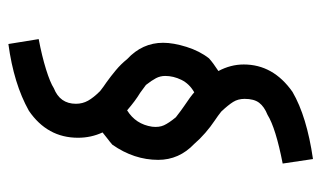

<svg xmlns="http://www.w3.org/2000/svg" viewBox="-178 -540 784 469"><g transform="rotate(-90 214.5 -305.0)"><path d="M169 -44Q189 -52 198.5 -64.5Q208 -77 208 -100Q208 -116 200.5 -128Q193 -140 177 -157Q167 -165 155 -173Q140 -183 125 -196Q110 -209 98 -223Q59 -260 59 -311Q59 -370 96 -423Q104 -430 111.5 -435.5Q119 -441 126 -447Q113 -475 113 -507Q113 -582 179 -627Q245 -664 342 -677L354 -603Q312 -595 280 -585Q248 -575 234 -566Q196 -551 196 -512Q196 -496 203.5 -482.5Q211 -469 227 -453Q237 -445 249 -437Q263 -427 278 -414.5Q293 -402 305 -387Q345 -350 345 -299Q345 -274 335 -242Q325 -210 307 -187Q296 -177 276 -164Q292 -134 292 -102Q292 -30 225 17Q165 52 61 67L50 -7Q137 -24 169 -44ZM264 -294Q264 -306 258.5 -316.5Q253 -327 242 -341L223 -355Q203 -367 180 -387Q146 -366 140 -326Q138 -309 143.5 -297Q149 -285 163 -268Q181 -254 190 -248Q214 -232 224 -223Q245 -235 254.5 -254.5Q264 -274 264 -294Z"/></g></svg>

Font: Bellota Text
Style: Bold Italic
Weight: 700
Italic angle: -7.5°
Designer: Kemie Guaida
Foundry: Kemie Guaida
Version: Version 4.001